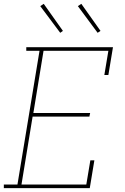

<svg xmlns="http://www.w3.org/2000/svg" viewBox="-30 -981 650 1001"><path d="M-10 0V-19H61L176 -716H107V-735H559L535 -590H514L535 -716H197L144 -392H440L436 -373H140L82 -19H420L441 -145H462L438 0ZM479 -810 376 -949 394 -961 494 -820ZM284 -810 180 -949 198 -961 298 -820Z"/></svg>

Font: Iosevka HT Thin Extended
Style: Italic
Weight: 100
Width: 7
Italic angle: -9°
Monospace: yes
Designer: Belleve Invis
Foundry: Belleve Invis
Version: Version 32.3.0; ttfautohint (v1.8.4)